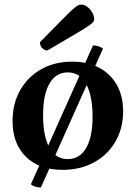

<svg xmlns="http://www.w3.org/2000/svg" viewBox="-20 -732 595 841"><path d="M253.6 12Q151.6 12 93.3 -45.5Q35 -103.1 35 -202.4Q35 -278.3 68.3 -336.8Q101.6 -395.4 160.4 -428.7Q219.3 -462 296.1 -462Q364.4 -462 414.4 -435.3Q464.3 -408.5 491.8 -359.9Q519.3 -311.2 519.3 -244.8Q519.3 -169.7 485.6 -111.7Q451.9 -53.6 391.9 -20.8Q331.9 12 253.6 12ZM276.6 -35.1Q329.2 -35.1 357.4 -83.7Q385.5 -132.3 385.5 -220.7Q385.5 -312.7 357.4 -363.8Q329.3 -414.9 276.9 -414.9Q225.2 -414.9 196.9 -366.4Q168.7 -317.8 168.7 -227.4Q168.7 -134.5 196.5 -84.8Q224.2 -35.1 276.6 -35.1ZM159.1 89.1Q145.5 89.1 133.6 85.3Q121.7 81.6 115.5 74.7L387.4 -533.1Q399.5 -533.1 411.6 -529.3Q423.7 -525.6 431 -518.7ZM187.4 -510.9Q175.8 -510.9 165.4 -520.8Q155 -530.7 155 -547.1Q213.6 -606.5 246.6 -640.2Q279.7 -673.9 296.2 -689Q312.8 -704.1 320.7 -708Q328.5 -712 335.9 -712Q349.5 -712 362.5 -702Q375.6 -692.1 384 -677.1Q392.5 -662.1 392.5 -647.1Q392.5 -641.2 387.8 -635Q383.2 -628.9 364.1 -616.2Q345.1 -603.5 303.3 -578.9Q261.6 -554.3 187.4 -510.9Z"/></svg>

Font: Pitagon Serif
Style: Regular
Weight: 400
Designer: Travis Tran
Foundry: Pitagon
Version: Version 1.000;gftools[0.9.26]